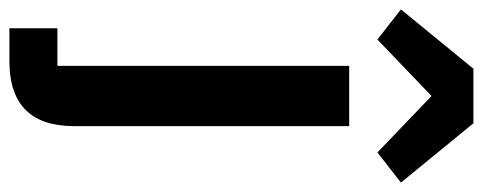

<svg xmlns="http://www.w3.org/2000/svg" viewBox="-375 -497 1026 408"><g transform="rotate(90 138.0 -293.0)"><path d="M80 -786 -46 -632 18 -582 138 -697 258 -582 322 -632 196 -786ZM-6 200H64C160 200 202 150 202 63V-522H74V98H-6Z"/></g></svg>

Font: IBM Plex Thai Looped SemiBold
Style: Regular
Weight: 600
Designer: Mike Abbink, Paul van der Laan, Pieter van Rosmalen, Ben Mitchell, Mark Frömberg
Foundry: Bold Monday
Version: Version 1.0